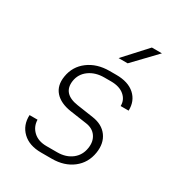

<svg xmlns="http://www.w3.org/2000/svg" viewBox="-186 -909 972 1043"><g transform="rotate(30 300.0 -387.5)"><path d="M226 10Q151 10 109 -30.5Q67 -71 70 -135H120Q121 -92 151.5 -63.5Q182 -35 234 -35H301Q356 -35 392.5 -63.5Q429 -92 436 -140Q443 -183 422 -213.5Q401 -244 358 -250L254 -265Q186 -275 152.5 -312.5Q119 -350 129 -411Q140 -479 194 -519.5Q248 -560 327 -560H369Q444 -560 485 -523Q526 -486 524 -425H474Q475 -464 445 -489.5Q415 -515 362 -515H320Q264 -515 225.5 -487Q187 -459 180 -412Q168 -327 270 -312L372 -297Q435 -288 466 -245.5Q497 -203 487 -140Q476 -71 423.5 -30.5Q371 10 293 10ZM334 -645 462 -785H525L391 -645Z"/></g></svg>

Font: NKDuy Mono Thin
Style: Italic
Weight: 100
Italic angle: -9°
Monospace: yes
Designer: NKDuy
Foundry: NKDuy
Version: Version 2.251; ttfautohint (v1.8.4.7-5d5b)